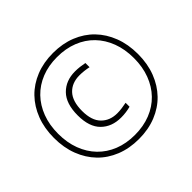

<svg xmlns="http://www.w3.org/2000/svg" viewBox="-172 -971 1202 1202"><g transform="rotate(-45 429.0 -370.0)"><path d="M445 -163Q363 -163 312.5 -213Q262 -263 262 -365Q262 -469 312.5 -520.5Q363 -572 445 -572Q466 -572 487 -569.5Q508 -567 528 -563V-526Q510 -530 489 -532.5Q468 -535 448 -535Q380 -535 340.5 -493Q301 -451 301 -365Q301 -281 341.5 -240Q382 -199 447 -199Q467 -199 488.5 -202Q510 -205 530 -209V-174Q489 -163 445 -163ZM429 11Q345 11 276.5 -16.5Q208 -44 159.5 -94Q111 -144 84 -214Q57 -284 57 -370Q57 -456 84 -526Q111 -596 159.5 -646Q208 -696 276.5 -723.5Q345 -751 429 -751Q513 -751 581.5 -723.5Q650 -696 698.5 -646Q747 -596 774 -526Q801 -456 801 -370Q801 -284 774 -214Q747 -144 698.5 -94Q650 -44 581.5 -16.5Q513 11 429 11ZM429 -25Q505 -25 567 -49.5Q629 -74 673 -119.5Q717 -165 741 -228.5Q765 -292 765 -370Q765 -448 741 -511.5Q717 -575 673 -620.5Q629 -666 567 -690.5Q505 -715 429 -715Q353 -715 291.5 -690.5Q230 -666 186 -620.5Q142 -575 118 -511.5Q94 -448 94 -370Q94 -292 118 -228.5Q142 -165 186 -119.5Q230 -74 291.5 -49.5Q353 -25 429 -25Z"/></g></svg>

Font: Encode Sans Normal
Style: Thin
Weight: 100
Designer: Pablo Impallari, Andres Torresi
Foundry: Pablo Impallari, Andres Torresi
Version: Version 1.000; ttfautohint (v1.00) -l 8 -r 50 -G 200 -x 14 -